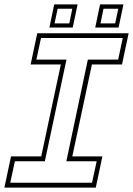

<svg xmlns="http://www.w3.org/2000/svg" viewBox="-37 -851 604 871"><path d="M-17 0 13 -141.5H150L239 -558.5H102L132 -700H546.5L516.5 -558.5H380L291 -141.5H427.5L397.5 0ZM9.5 -22H380.5L401.5 -119.5H264L361.5 -580.5H499L520 -678.5H149L128 -580.5H264.5L166.5 -119.5H30.5ZM395 -726 417 -831H523L501 -726ZM187 -726 209 -831H315L293 -726ZM210.5 -745H277.5L291 -811.5H224.5ZM419 -745H485.5L499.5 -811.5H432.5Z"/></svg>

Font: Tourney ExtraLight
Style: Italic
Weight: 250
Italic angle: -12°
Version: Version 1.015